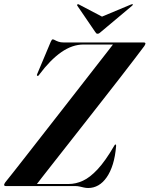

<svg xmlns="http://www.w3.org/2000/svg" viewBox="-40 -907 729 936"><path d="M326.5 0H-11.5Q-20 0 -20 -6.5Q-19.5 -9 -18 -11.8Q-16.5 -14.5 -14 -18.5Q-4 -30.5 22.5 -64.2Q49 -98 86.8 -146.2Q124.5 -194.5 169 -251.5Q213.5 -308.5 259.8 -367.8Q306 -427 349.2 -482.5Q392.5 -538 428.2 -584Q464 -630 487.5 -660Q511 -690 516.5 -697.5L527 -690H367.5Q312 -690 258.2 -652.2Q204.5 -614.5 152 -544Q149.5 -539.5 146.8 -538Q144 -536.5 141.5 -537.5Q139.5 -539 140 -542Q140.5 -545 142.5 -549L207.5 -703.5Q211 -710 212.5 -712.5Q214 -715 217.5 -715Q221.5 -715 228 -711.2Q234.5 -707.5 245 -703.8Q255.5 -700 270.5 -700H659.5Q664.5 -700 666.8 -698.8Q669 -697.5 669 -694.5Q668.5 -691.5 667.2 -689Q666 -686.5 663.5 -682.5Q646 -659 616.2 -620Q586.5 -581 548.5 -532Q510.5 -483 468 -428.8Q425.5 -374.5 382.2 -319.2Q339 -264 298.5 -212.5Q258 -161 224.2 -118Q190.5 -75 167 -45Q143.5 -15 134.5 -3L125 -10H294.5Q329.5 -10 364 -25.8Q398.5 -41.5 436 -81.8Q473.5 -122 516 -195Q518.5 -199.5 519.8 -201Q521 -202.5 523 -202.5Q525 -202.5 525.8 -200.2Q526.5 -198 526 -195Q522 -145 510.2 -107Q498.5 -69 480.2 -42.8Q462 -16.5 439.2 -3.5Q416.5 9.5 390 9.5Q379.5 9.5 369.2 7.2Q359 5 348.8 2.5Q338.5 0 326.5 0ZM483 -812.5 345 -885Q340 -888 338 -886Q336.5 -885 336 -883.2Q335.5 -881.5 337 -879L424 -751.5Q427 -747 429.2 -744.8Q431.5 -742.5 435.5 -742.5Q440 -742.5 443.5 -744.8Q447 -747 452 -751.5L604 -879Q607 -881.5 607.5 -883.2Q608 -885 607 -886Q606 -887 603.8 -886.5Q601.5 -886 598.5 -885L425 -812.5Z"/></svg>

Font: Fraunces 120pt SemiBold
Style: Italic
Weight: 600
Italic angle: -16°
Version: Version 1.000;[b76b70a41]